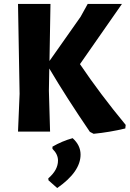

<svg xmlns="http://www.w3.org/2000/svg" viewBox="-20 -665 655 970"><path d="M235 -645 230 -357 387 -580 423 -645H596L384 -341Q486 -190 615 -34L613 -16Q534 3 453 11L434 1Q316 -172 229 -319L227 -207L233 0H71L79 -191L71 -645ZM347 33Q387 69 387 116Q387 203 269 285L225 246L224 236Q273 194 273 146Q273 114 245 87V76Q293 48 347 33Z"/></svg>

Font: Alegreya Sans SC ExtraBold
Style: Regular
Weight: 800
Designer: Juan Pablo del Peral
Foundry: Huerta Tipografica
Version: Version 2.007